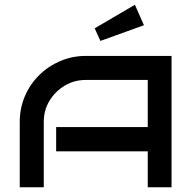

<svg xmlns="http://www.w3.org/2000/svg" viewBox="-20 -787 813 807"><path d="M701 0H601V-151H216V-253H601V-451H341Q292 -451 252 -427Q212 -403 188 -363.5Q164 -324 164 -275V0H63V-275Q63 -332 84.5 -382.5Q106 -433 144.5 -471Q183 -509 233.5 -530.5Q284 -552 341 -552H701ZM585 -681 402 -615 378 -668 547 -767Z"/></svg>

Font: Bruno Ace SC
Style: Regular
Weight: 400
Version: Version 1.100; ttfautohint (v1.8.4.7-5d5b);gftools[0.9.27]